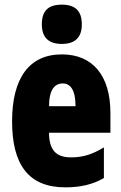

<svg xmlns="http://www.w3.org/2000/svg" viewBox="-20 -796 522 826"><path d="M246 -776C186 -776 160 -748 160 -691C160 -635 189 -607 246 -607C303 -607 332 -635 332 -691C332 -747 306 -776 246 -776ZM246 -562C105 -562 32 -459 32 -274C32 -90 101 10 261 10C325 10 379 -2 427 -30V-162C376 -131 336 -119 285 -119C221 -119 191 -151 191 -225H455V-310C455 -472 378 -562 246 -562ZM250 -437C283 -437 305 -409 305 -339H191C191 -411 216 -437 250 -437Z"/></svg>

Font: Noto Sans Lao ExtraCondensed Black
Style: Regular
Weight: 900
Width: 2
Designer: Monotype Design Team
Foundry: Monotype Imaging Inc.
Version: Version 2.003